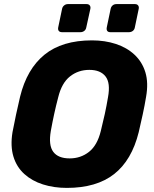

<svg xmlns="http://www.w3.org/2000/svg" viewBox="-20 -907 752 937"><path d="M306 10Q243 10 189.5 -7Q136 -24 98.5 -58Q61 -92 45.5 -143Q30 -194 41 -262Q49 -305 58.5 -348.5Q68 -392 78 -435Q111 -570 197 -640Q283 -710 429 -710Q492 -710 545.5 -692.5Q599 -675 636.5 -640Q674 -605 689.5 -554Q705 -503 693 -435Q686 -392 676.5 -348.5Q667 -305 657 -262Q623 -125 537 -57.5Q451 10 306 10ZM320 -134Q374 -134 414.5 -166Q455 -198 472 -268Q483 -312 491.5 -351Q500 -390 507 -432Q520 -502 495 -534Q470 -566 416 -566Q362 -566 321.5 -534Q281 -502 264 -432Q253 -390 244.5 -351Q236 -312 228 -268Q216 -198 240 -166Q264 -134 320 -134ZM518 -750Q508 -750 503.5 -756Q499 -762 501 -773L520 -864Q522 -874 529.5 -880.5Q537 -887 548 -887H639Q649 -887 654 -880.5Q659 -874 657 -864L638 -773Q636 -762 628 -756Q620 -750 610 -750ZM282 -750Q272 -750 267 -756Q262 -762 264 -773L283 -864Q285 -874 293 -880.5Q301 -887 311 -887H403Q413 -887 418 -880.5Q423 -874 421 -864L401 -773Q399 -762 391 -756Q383 -750 373 -750Z"/></svg>

Font: Rubik Light
Style: Bold Italic
Weight: 700
Italic angle: -12°
Version: Version 2.104